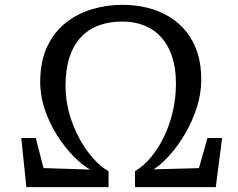

<svg xmlns="http://www.w3.org/2000/svg" viewBox="-20 -772 982 792"><path d="M536.9 -65.7Q571.7 -86.5 602.3 -122.9Q632.9 -159.3 656.2 -207.2Q679.4 -255.2 692.6 -311.3Q705.8 -367.4 705.8 -427.3Q705.8 -489.3 690.4 -536.8Q675 -584.4 646.2 -617Q617.5 -649.5 576.5 -666.3Q535.4 -683.1 484 -683.1Q430.5 -683.1 387.2 -667Q344 -650.9 313.4 -618.2Q282.8 -585.5 266.6 -535.7Q250.3 -485.8 250.3 -418.1Q250.3 -358.4 266.3 -302.2Q282.4 -246 308.7 -198.5Q335 -150.9 366.3 -116.6Q397.6 -82.2 427.8 -65.7V0H88.7L67.8 -202.8H127.5L159.6 -78.7L351.5 -72.5Q319.1 -91 283 -127.6Q247 -164.3 215.6 -213.7Q184.2 -263 164.8 -320.4Q145.5 -377.7 145.8 -437.3Q146.9 -523.3 176.3 -583.2Q205.7 -643.2 254.5 -680.5Q303.3 -717.8 363 -735Q422.7 -752.1 484.1 -752.1Q539 -752.1 588.1 -740Q637.2 -727.8 678.1 -703Q718.9 -678.2 748.8 -641Q778.6 -603.7 794.7 -553.7Q810.8 -503.7 810.1 -441Q809.7 -384.9 792.1 -329.3Q774.4 -273.7 745.5 -223.8Q716.7 -173.9 682.4 -134.8Q648.1 -95.8 613.8 -73.4L800.7 -78.5L835.6 -202.8H896.2L870.1 0H536.9Z"/></svg>

Font: Merriweather 7pt Light
Style: Regular
Weight: 300
Designer: Eben Sorkin
Foundry: Eben Sorkin
Version: Version 2.200;gftools[0.9.31]